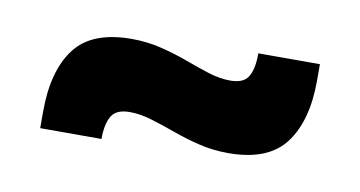

<svg xmlns="http://www.w3.org/2000/svg" viewBox="-36 -482 624 333"><g transform="rotate(10 276.0 -315.0)"><path d="M375.5 -232.5Q348.5 -232.5 323.8 -238.5Q299 -244.5 276.2 -252.8Q253.5 -261 233.5 -267Q213.5 -273 195.5 -273Q173 -273 164.5 -260.8Q156 -248.5 155 -224V-218.5H47V-248Q47 -319.5 76.8 -359Q106.5 -398.5 176.5 -398.5Q204.5 -398.5 229.5 -392.2Q254.5 -386 276.8 -377.8Q299 -369.5 319 -363.2Q339 -357 357 -357Q380 -357 388.2 -369.8Q396.5 -382.5 397 -408V-412H505.5V-382.5Q505.5 -312 475.5 -272.2Q445.5 -232.5 375.5 -232.5Z"/></g></svg>

Font: Anek Tamil Medium
Style: Bold
Weight: 700
Version: Version 1.003